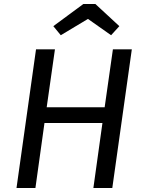

<svg xmlns="http://www.w3.org/2000/svg" viewBox="-20 -934 714 954"><path d="M62 0 159 -689H253L212 -401H500L541 -689H635L538 0H444L489 -323H201L156 0ZM245 -804 394 -914H454L573 -804L532 -759L417 -840L282 -759Z"/></svg>

Font: FiraGO
Style: Italic
Weight: 400
Italic angle: -8°
Designer: bBox Type GmbH
Foundry: bBox Type GmbH
Version: Version 1.001